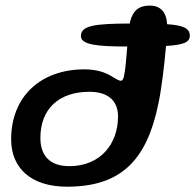

<svg xmlns="http://www.w3.org/2000/svg" viewBox="-20 -660 718 706"><path d="M226.5 26.5C426.5 26.5 520.5 -72.5 562.5 -279.5C572 -322 584.5 -417.5 590.5 -491C654.5 -495 678 -504.5 678 -528.5C678 -556.5 653 -567 594.5 -571C592 -616 570 -639.5 530 -639.5C490.5 -639.5 468 -620 458.5 -580.5C458 -578 458 -576 457.5 -573.5C330 -573 277.5 -566.5 277.5 -527.5C277.5 -495 338.5 -489 448 -489C444.5 -445.5 441 -400.5 435.5 -377.5C433 -368.5 430 -363 424 -363C417.5 -363 403 -371.5 387 -381.5C368 -393 336 -405 290.5 -405C129.5 -405 21 -305 21 -148C21 -42 93.5 26.5 226.5 26.5ZM235 -49C161.5 -49 128.5 -89.5 128.5 -153C128.5 -260.5 197.5 -322.5 309 -322.5C375.5 -322.5 414 -291 414 -232C414 -129 347.5 -49 235 -49Z"/></svg>

Font: Gluten
Style: Italic
Weight: 400
Italic angle: -13°
Designer: Tyler Finck
Foundry: Etcetera Type Company
Version: Version 0.920